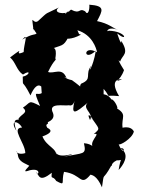

<svg xmlns="http://www.w3.org/2000/svg" viewBox="-20 -763 613 819"><path d="M158 -366C137 -352 118 -388 151 -311C99 -338 113 -327 78 -304C102 -282 74 -279 59 -257C67 -243 26 -273 50 -205C20 -251 56 -251 74 -219C25 -217 87 -154 88 -110C42 -96 44 -139 56 -104C58 -72 89 -66 105 -56C84 -33 79 -27 108 -37C161 -48 142 -6 133 -30C148 -15 146 17 201 -26C197 7 204 -17 220 9C262 32 240 14 253 -30C330 -20 322 35 366 -18C372 -16 393 -15 415 36C426 -38 414 18 455 -57C463 -48 445 -63 478 -79C505 -77 495 -97 486 -38C502 -54 539 -104 494 -130C518 -137 509 -92 486 -148C488 -140 544 -171 551 -202C537 -231 492 -216 503 -217C496 -266 527 -274 470 -306C496 -282 468 -342 455 -339C459 -317 461 -354 422 -361V-384C460 -340 417 -360 488 -353C441 -431 499 -426 500 -424C458 -412 492 -414 509 -464C488 -497 480 -516 492 -500C502 -530 533 -532 497 -589C500 -559 477 -626 481 -620C527 -581 519 -630 444 -632C431 -622 437 -654 484 -635C459 -644 446 -662 394 -673C418 -719 430 -738 361 -743C363 -721 355 -694 343 -715C315 -731 324 -700 283 -722C251 -694 248 -707 277 -716C260 -699 200 -707 231 -731C166 -698 192 -719 142 -673C118 -656 113 -716 123 -632C115 -658 129 -627 136 -621C130 -612 120 -622 75 -594C104 -629 81 -572 81 -541C29 -518 101 -577 23 -518C47 -498 51 -462 78 -445C113 -468 107 -442 77 -436C79 -384 71 -433 110 -356C126 -394 143 -406 156 -394ZM287 -104C260 -70 297 -76 284 -105C195 -81 224 -145 220 -94C225 -132 180 -135 161 -181C228 -205 175 -219 182 -218C169 -237 190 -231 184 -241C176 -241 218 -249 206 -281C183 -327 253 -310 274 -314C248 -333 287 -290 298 -333C284 -273 294 -272 362 -332C319 -301 383 -283 364 -251C338 -308 404 -223 365 -268C405 -209 410 -218 380 -191C419 -200 346 -152 384 -129C393 -104 391 -149 338 -152C350 -100 335 -113 253 -94ZM287 -421C252 -428 249 -444 264 -429C246 -479 209 -446 185 -456C212 -513 222 -504 216 -514C216 -514 230 -582 188 -550C247 -574 249 -562 272 -605C223 -631 242 -570 325 -615C306 -626 330 -592 310 -634C374 -615 391 -556 394 -540C332 -575 335 -495 389 -547C376 -471 351 -445 370 -484C339 -444 377 -427 326 -406C314 -392 339 -384 287 -421Z"/></svg>

Font: Asimov Aggro
Style: Medium
Weight: 500
Designer: Google
Version: Version 2.000980; 2014